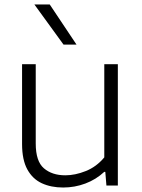

<svg xmlns="http://www.w3.org/2000/svg" viewBox="-20 -828 632 857"><path d="M262 9Q208 9 166.8 -10Q125.5 -29 102 -71.8Q78.5 -114.5 78.5 -185V-541.5H139.5V-187.5Q139.5 -108 176 -76.8Q212.5 -45.5 271.5 -45.5Q315.5 -45.5 363 -64.5Q410.5 -83.5 445.5 -125.5V-541.5H506V0H455L450 -61H445.5Q408.5 -26.5 361 -8.8Q313.5 9 262 9ZM263.5 -629 133.5 -808H202L321.5 -629Z"/></svg>

Font: Encode Sans SmExp Lt
Style: Regular
Weight: 300
Width: 6
Designer: Multiple Designers
Foundry: Impallari Type
Version: Version 3.002; ttfautohint (v1.8.3) -l 8 -r 50 -G 200 -x 14 